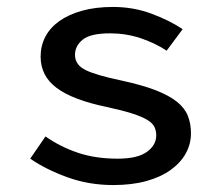

<svg xmlns="http://www.w3.org/2000/svg" viewBox="-20 -521 640 553"><path d="M306 12Q236 12 174 -10.5Q112 -33 67 -64L111 -128Q154 -98 204.5 -81Q255 -64 319 -64Q376 -64 403 -83.5Q430 -103 430 -131Q430 -144 425 -155Q420 -166 404.5 -175.5Q389 -185 361 -194Q333 -203 287 -213Q190 -233 143.5 -267.5Q97 -302 97 -358Q97 -389 110.5 -415Q124 -441 150.5 -460Q177 -479 216 -490Q255 -501 306 -501Q364 -501 416.5 -481.5Q469 -462 506 -437L460 -375Q425 -398 383.5 -411.5Q342 -425 297 -425Q241 -425 218.5 -407Q196 -389 196 -363Q196 -334 227 -319Q258 -304 330 -289Q390 -276 428.5 -261Q467 -246 489.5 -228Q512 -210 521 -187.5Q530 -165 530 -137Q530 -106 515 -79Q500 -52 471.5 -31.5Q443 -11 401.5 0.5Q360 12 306 12Z"/></svg>

Font: SauceCodePro Nerd Font Mono
Style: Regular
Weight: 500
Monospace: yes
Designer: Paul D. Hunt, Teo Tuominen
Foundry: Adobe Systems Incorporated
Version: Version 2.030;PS 1.000;hotconv 16.6.51;makeotf.lib2.5.65220;